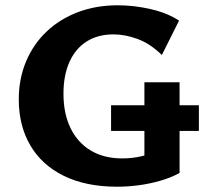

<svg xmlns="http://www.w3.org/2000/svg" viewBox="-20 -692 774 726"><path d="M423 14Q305 14 221.5 -27Q138 -68 94.5 -142.5Q51 -217 51 -316Q51 -394 78.5 -459.5Q106 -525 156 -572.5Q206 -620 274.5 -646Q343 -672 425 -672Q487 -672 550 -657.5Q613 -643 657 -614L592 -484Q548 -527 500.5 -544.5Q453 -562 409 -562Q350 -562 307.5 -535Q265 -508 242.5 -457.5Q220 -407 220 -338Q220 -261 247.5 -206Q275 -151 324.5 -122Q374 -93 442 -93Q480 -93 516.5 -101.5Q553 -110 583 -129L526 -61V-381H659V-38Q626 -20 586 -8.5Q546 3 504.5 8.5Q463 14 423 14ZM400 -197V-294H732V-197Z"/></svg>

Font: Ysabeau Office ExtraBold
Style: Regular
Weight: 800
Designer: Christian Thalmann (Catharsis Fonts)
Version: Version 2.001;gftools[0.9.30]; featfreeze: tnum,lnum,ss02